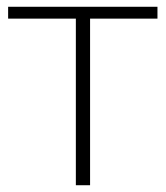

<svg xmlns="http://www.w3.org/2000/svg" viewBox="-20 -547 489 567"><path d="M204 0V-492H4V-527H445V-492H246V0Z"/></svg>

Font: Onest Thin
Style: Regular
Weight: 250
Designer: Dmitri Voloshin, Andrey Kudryavtsev
Foundry: Dmitri Voloshin, Andrey Kudryavtsev
Version: Version 1.000;gftools[0.9.33]